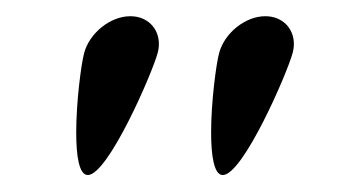

<svg xmlns="http://www.w3.org/2000/svg" viewBox="-20 -669 413 232"><path d="M170.5 -605C171.5 -608.7 172 -612.4 172 -615.9C172 -634.8 158.1 -649.4 137.5 -649.4C113.1 -649.4 88.1 -628.9 81.7 -605C78 -591.2 72.1 -545.7 72.1 -508.9C72.1 -480.7 75.5 -457.5 86.1 -457.5C110.5 -457.5 164 -580.6 170.5 -605ZM333.6 -605C334.6 -608.7 335.1 -612.4 335.1 -615.9C335.1 -634.8 321.2 -649.4 300.6 -649.4C276.2 -649.4 251.2 -628.9 244.8 -605C241.1 -591.2 235.1 -545.7 235.1 -508.9C235.1 -480.7 238.6 -457.5 249.2 -457.5C273.6 -457.5 327.1 -580.6 333.6 -605Z"/></svg>

Font: Pierce
Style: Oblique
Weight: 400
Italic angle: -15°
Version: Version 0.2.0